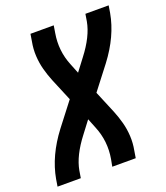

<svg xmlns="http://www.w3.org/2000/svg" viewBox="-149 -829 800 923"><g transform="rotate(-20 250.5 -367.5)"><path d="M-14 0 -8 -37Q12 -149 94 -257L185 -375L137 -490Q124 -522 115 -555.5Q106 -589 104 -625.5Q102 -662 109 -698L115 -735H234L228 -698Q213 -611 246 -531L266 -481L313 -543Q377 -626 390 -698L396 -735H515L509 -698Q489 -586 407 -478L316 -360L364 -245Q377 -213 386 -179.5Q395 -146 397 -109.5Q399 -73 392 -37L386 0H266L273 -37Q288 -124 255 -204L235 -254L188 -192Q124 -109 111 -37L105 0Z"/></g></svg>

Font: Iosevka SS08
Style: Bold Italic
Weight: 700
Italic angle: -10°
Monospace: yes
Designer: Belleve Invis
Foundry: Belleve Invis
Version: 2.1.0; ttfautohint (v1.8.2)